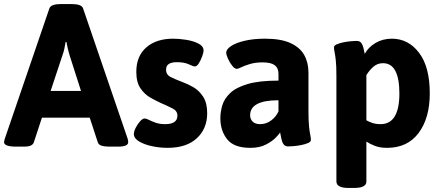

<svg xmlns="http://www.w3.org/2000/svg" viewBox="-20 -722 2184 948"><path d="M61 2Q0 2 0 -20Q0 -24 1.5 -28.5Q3 -33 4 -38L224 -681Q232 -702 281 -702H333Q383 -702 390 -681L610 -38Q613 -28 613 -20Q613 2 563 2H519Q497 2 482 -2.5Q467 -7 463 -19L423 -141H187L147 -19Q143 -8 131 -3Q119 2 101 2ZM230 -273H380L323 -451Q318 -467 314.5 -483Q311 -499 308 -515H304Q301 -499 298 -483Q295 -467 289 -451Z M807 8Q770 8 731.5 0Q693 -8 667 -23.5Q641 -39 641 -60Q641 -73 650 -91Q659 -109 671.5 -123Q684 -137 694 -137Q702 -137 715.5 -130Q729 -123 749 -116Q769 -109 795 -109Q856 -109 856 -151Q856 -174 833 -186Q810 -198 775 -213Q751 -224 722.5 -240Q694 -256 673.5 -286Q653 -316 653 -367Q653 -445 702.5 -488Q752 -531 835 -531Q864 -531 899 -525.5Q934 -520 959.5 -507Q985 -494 985 -473Q985 -462 978 -443Q971 -424 961.5 -409Q952 -394 942 -394Q934 -394 912 -404.5Q890 -415 853 -415Q828 -415 814 -406.5Q800 -398 800 -378Q800 -353 823 -341.5Q846 -330 883 -316Q908 -307 935.5 -291Q963 -275 983 -244.5Q1003 -214 1003 -163Q1003 -87 952 -39.5Q901 8 807 8Z M1216 8Q1135 8 1101.5 -34.5Q1068 -77 1068 -138Q1068 -169 1077.5 -201.5Q1087 -234 1116 -262Q1145 -290 1202.5 -307Q1260 -324 1355 -324V-357Q1355 -386 1336.5 -400Q1318 -414 1277 -414Q1241 -414 1214.5 -406Q1188 -398 1171.5 -390Q1155 -382 1149 -382Q1139 -382 1126.5 -397.5Q1114 -413 1105.5 -432.5Q1097 -452 1097 -462Q1097 -479 1121.5 -495Q1146 -511 1189.5 -521Q1233 -531 1288 -531Q1367 -531 1414 -509.5Q1461 -488 1482 -450.5Q1503 -413 1503 -364V-176Q1503 -124 1506 -96.5Q1509 -69 1512 -55.5Q1515 -42 1515 -31Q1515 -22 1501.5 -16Q1488 -10 1468.5 -6Q1449 -2 1430.5 -0.5Q1412 1 1403 1Q1387 1 1379.5 -10.5Q1372 -22 1369 -38.5Q1366 -55 1363 -68Q1360 -62 1342.5 -43.5Q1325 -25 1293.5 -8.5Q1262 8 1216 8ZM1265 -109Q1294 -109 1318.5 -127Q1343 -145 1355 -172V-227Q1215 -227 1215 -153Q1215 -134 1227.5 -121.5Q1240 -109 1265 -109Z M1701 206Q1641 206 1641 174V-347Q1641 -397 1638 -424Q1635 -451 1632 -464.5Q1629 -478 1629 -488Q1629 -497 1642.5 -503Q1656 -509 1675.5 -513Q1695 -517 1713.5 -518.5Q1732 -520 1741 -520Q1757 -520 1764.5 -509Q1772 -498 1775 -483Q1778 -468 1781 -456Q1798 -488 1833.5 -509.5Q1869 -531 1915 -531Q1996 -531 2049 -461.5Q2102 -392 2102 -261Q2102 -139 2047 -65.5Q1992 8 1891 8Q1856 8 1830.5 -2Q1805 -12 1789 -23V174Q1789 206 1729 206ZM1859 -109Q1952 -109 1952 -261Q1952 -334 1932 -372Q1912 -410 1871 -410Q1843 -410 1823 -392Q1803 -374 1789 -351V-128Q1801 -121 1818.5 -115Q1836 -109 1859 -109Z"/></svg>

Font: Asap
Style: Bold
Weight: 700
Designer: Pablo Cosgaya
Foundry: Omnibus-Type
Version: Version 3.001; ttfautohint (v1.8.3)